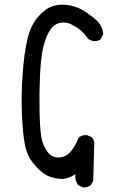

<svg xmlns="http://www.w3.org/2000/svg" viewBox="-20 -777 540 828"><path d="M337 31 317 21Q302 1 305 -26Q270 -2 235.5 -6Q201 -10 177.5 -23Q154 -36 125 -71Q96 -106 87 -155Q78 -204 74.5 -285.5Q71 -367 77.5 -457.5Q84 -548 98.5 -609Q113 -670 145.5 -706Q178 -742 209 -751Q240 -760 273 -755Q306 -750 331 -736.5Q356 -723 389.5 -695.5Q423 -668 425 -629L415 -609Q401 -597 380 -600L360 -609Q348 -628 331.5 -643Q315 -658 289.5 -671Q264 -684 237.5 -678Q211 -672 193.5 -643.5Q176 -615 166 -570.5Q156 -526 152.5 -450.5Q149 -375 150.5 -299.5Q152 -224 158 -186.5Q164 -149 186.5 -120Q209 -91 249 -100Q289 -109 319 -183Q335 -197 356 -194L376 -185Q390 -169 386 -146L382 2L372 21Q358 33 337 31Z"/></svg>

Font: NaniFont Regular
Style: Regular
Weight: 400
Designer: Nanigashitei
Version: Version 1.036